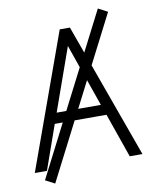

<svg xmlns="http://www.w3.org/2000/svg" viewBox="-91 -828 772 966"><g transform="rotate(-10 295.0 -345.0)"><path d="M20 0 269 -690H321L570 0H505L417 -252L454 -226H134L171 -252L82 0ZM175 -263 153 -280H435L416 -254L286 -626H304ZM64 45 476 -760 524 -735 112 70Z"/></g></svg>

Font: Radio Canada Light
Style: Regular
Weight: 300
Designer: Charles Daoud, Etienne Aubert Bonn, Alexandre Saumier Demers, Jacques Le Bailly
Foundry: Radio-Canada
Version: Version 2.104;gftools[0.9.28.dev5+ged2979d]